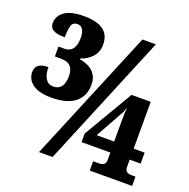

<svg xmlns="http://www.w3.org/2000/svg" viewBox="-128 -848 957 971"><g transform="rotate(20 350.0 -362.0)"><path d="M12 -369Q12 -420 81 -420Q81 -381 95 -358.5Q109 -336 136 -336Q194 -336 194 -413Q194 -446 178 -464Q162 -482 124 -482H93V-535H124Q184 -535 184 -615Q184 -643 174 -659Q164 -675 146 -675Q121 -675 114 -654Q107 -633 107 -590Q65 -590 45 -601Q25 -612 25 -637Q25 -676 59 -700Q93 -724 163 -724Q302 -724 302 -622Q302 -581 278 -554.5Q254 -528 217 -516V-512Q316 -494 316 -410Q316 -349 273.5 -314.5Q231 -280 147 -280Q79 -280 45.5 -305Q12 -330 12 -369ZM480 -714H552L256 0H183ZM456 -50H488Q504 -50 513.5 -57Q523 -64 523 -84V-121H368V-167L524 -432H627V-180H686V-121H627V-84Q627 -64 636.5 -57Q646 -50 662 -50H684V0H456ZM522 -180V-294Q522 -338 525 -363Q514 -331 506 -321L428 -180Z"/></g></svg>

Font: Noto Serif CondBlack
Style: Regular
Weight: 900
Width: 3
Designer: Monotype Design Team
Foundry: Monotype Imaging Inc.
Version: Version 1.001